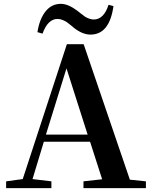

<svg xmlns="http://www.w3.org/2000/svg" viewBox="-20 -974 785 994"><path d="M542 -949.2 567.4 -942.4Q546.9 -794.9 448.2 -794.9Q407.2 -794.9 362.3 -830.1Q359.4 -833 351.6 -839.4Q343.8 -845.7 339.8 -848.6Q335.9 -851.6 329.1 -856.9Q322.3 -862.3 316.9 -864.7Q311.5 -867.2 305.2 -870.1Q298.8 -873 292 -874.5Q285.2 -876 278.3 -876Q227.5 -876 200.2 -799.8L173.8 -807.6Q184.6 -876 215.8 -915Q247.1 -954.1 294.9 -954.1Q333 -954.1 380.9 -918Q384.8 -915 399.4 -903.3Q414.1 -891.6 420.9 -887.2Q427.7 -882.8 440.4 -877.9Q453.1 -873 464.8 -873Q517.6 -873 542 -949.2ZM217.8 -277.3H433.6L324.2 -620.1ZM652.3 -43.9 735.4 -35.2V0H412.1V-35.2L508.8 -45.9L446.3 -240.2H207L148.4 -46.9L246.1 -35.2V0H11.7V-35.2L97.7 -46.9L326.2 -745.1H413.1Z"/></svg>

Font: GenYoMin TW TTF Bold
Style: Regular
Weight: 700
Version: Version 1.300